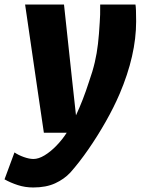

<svg xmlns="http://www.w3.org/2000/svg" viewBox="-65 -577 642 849"><path d="M82 252Q46 252 13.8 241.5Q-18.5 231 -45 216L-1 97Q16.5 109 40.5 117.5Q64.5 126 83 126Q105.5 126 132 110Q158.5 94 184.2 67.5Q210 41 230 10H129L102 -173L46 -557H218L254 -222L271 -67Q302.5 -134.5 328 -214Q345 -262 354.2 -301.8Q363.5 -341.5 368.2 -383Q373 -424.5 376 -478Q377.5 -494.5 377.8 -512.8Q378 -531 378 -557H534Q537 -542 537 -482Q537 -333.5 464 -162Q438.5 -102.5 402.5 -39Q366.5 24.5 326 83Q285.5 141.5 246 186Q219 215 179 233.5Q139 252 82 252Z"/></svg>

Font: Merriweather Sans ExtraBold
Style: Italic
Weight: 800
Italic angle: -7.5°
Designer: Eben Sorkin
Foundry: Eben Sorkin
Version: Version 2.001; ttfautohint (v1.8.3)